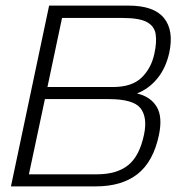

<svg xmlns="http://www.w3.org/2000/svg" viewBox="-20 -664 659 684"><path d="M19 0 155 -644H438Q528 -644 564 -600Q600 -556 583 -476Q571 -422 541 -385Q511 -348 468 -331Q516 -320 538 -284Q560 -248 546 -182Q526 -88 470 -44Q414 0 321 0ZM149 -354H382Q450 -354 484.5 -387.5Q519 -421 530 -473Q539 -514 534.5 -542.5Q530 -571 503 -585.5Q476 -600 417 -600H201ZM83 -43H325Q396 -43 436.5 -75.5Q477 -108 493 -184Q506 -246 480.5 -278.5Q455 -311 367 -311H140Z"/></svg>

Font: Kanit ExtraLight
Style: Italic
Weight: 275
Italic angle: -12°
Designer: Katatrad Team
Foundry: CadsonDemak
Version: Version 2.000; ttfautohint (v1.8.3)